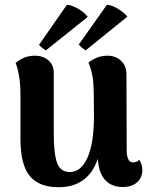

<svg xmlns="http://www.w3.org/2000/svg" viewBox="-20 -762 624 797"><path d="M425.8 -530.8Q460 -530.8 482.4 -509.8Q504.9 -488.8 504.9 -453.1L505.9 -140.1Q505.9 -87.9 532.2 -87.9Q549.3 -87.9 558.1 -99.1Q570.8 -78.6 570.8 -57.1Q570.8 -24.9 549.3 -5.4Q527.8 14.2 488.8 14.2Q442.9 14.2 416 -15.4Q389.2 -44.9 386.2 -103Q345.7 15.1 223.1 15.1Q141.6 15.1 103.3 -31.7Q64.9 -78.6 64.9 -186V-370.1Q64.9 -448.2 44.9 -501Q80.6 -530.8 124 -530.8Q158.7 -530.8 180.9 -511.7Q203.1 -492.7 203.1 -460V-208Q203.1 -123.5 217 -85.7Q231 -47.9 270 -47.9Q316.4 -47.9 343.3 -107.9Q370.1 -168 370.1 -282.2Q370.1 -387.7 366.7 -425.3Q363.3 -462.9 347.2 -502Q383.3 -530.8 425.8 -530.8ZM142.1 -576.2 257.8 -742.2Q278.3 -740.7 304.2 -725.8Q330.1 -710.9 344.2 -691.9L170.9 -553.2Q165 -554.7 154.5 -563.7Q144 -572.8 142.1 -576.2ZM307.1 -577.1 423.8 -742.2Q443.4 -740.7 468.5 -726.1Q493.7 -711.4 508.8 -692.9L335.9 -553.2Q330.1 -555.2 319.6 -564.5Q309.1 -573.7 307.1 -577.1Z"/></svg>

Font: Arima
Style: Bold
Weight: 700
Designer: Joana Correia and Natanael Gama
Foundry: NDISCOVER
Version: Version 1.100;Glyphs 3.1.2 (3151)